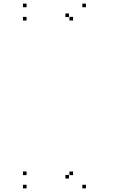

<svg xmlns="http://www.w3.org/2000/svg" viewBox="-20 -831 660 1061"><path d="M455 -791V-811H435V-791ZM126.8 -791V-811H106.8V-791ZM126.8 -717.7V-737.7H106.8V-717.7ZM383.8 -717.7V-737.7H363.8V-717.7ZM361.3 -736.7V-756.7H341.3V-736.7ZM361.3 155.7V135.7H341.3V155.7ZM383.8 136.7V116.7H363.8V136.7ZM126.8 136.7V116.7H106.8V136.7ZM126.8 210V190H106.8V210ZM455 210V190H435V210Z"/></svg>

Font: Monaspace Neon Dots Var
Style: Regular
Weight: 400
Designer: Riley Cran and the Lettermatic Team
Version: Version 1.100 (Monaspace Neon Dots)